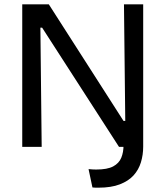

<svg xmlns="http://www.w3.org/2000/svg" viewBox="-20 -680 766 889"><path d="M408 188 390 103Q400 104 409 104.5Q418 105 425 105Q477 105 504 90.5Q531 76 541.5 50.5Q552 25 552 -8V-48H643V-1Q643 37 632.5 71.5Q622 106 598.5 132Q575 158 535 173.5Q495 189 436 189Q430 189 423.5 189Q417 189 408 188ZM83 0V-660H206L552 -120H560L554 -660H643V0H531L175 -552H167L173 0Z"/></svg>

Font: Bricolage Grotesque 20pt
Style: Regular
Weight: 400
Version: Version 1.001;gftools[0.9.33.dev8+g029e19f]